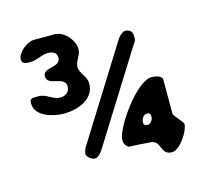

<svg xmlns="http://www.w3.org/2000/svg" viewBox="-102 -824 1013 942"><g transform="rotate(-15 404.0 -353.0)"><path d="M710 -180V-353C710 -377 670 -381 657 -381C579 -381 439 -178 439 -121C439 -103 445 -91 460 -80C477 -80 556 -75 573 -73C625 -68 599 1 660 1C700 1 754 -81 754 -117C754 -127 710 -172 710 -180ZM246 -103C246 -85 270 -67 287 -67C309 -67 330 -103 340 -120C380 -183 566 -482 607 -547C626 -577 627 -570 627 -596C627 -617 617 -634 590 -634C577 -634 559 -615 553 -607L253 -127C253 -125 248 -111 247 -107C247 -106 246 -104 246 -103ZM559 -176C559 -194 570 -214 590 -214C604 -214 607 -206 607 -193C607 -180 595 -160 581 -160C568 -160 559 -163 559 -176ZM53 -408C53 -342 145 -319 196 -319C264 -319 354 -348 354 -430C354 -468 319 -489 319 -523C319 -554 347 -574 347 -607C347 -652 300 -707 253 -707H147C112 -707 60 -665 60 -630C60 -606 85 -606 103 -606C137 -606 163 -627 196 -627C218 -627 241 -619 241 -593C241 -539 153 -568 153 -520C153 -467 248 -500 248 -443C248 -416 226 -400 200 -400C161 -400 138 -434 97 -434C92 -434 71 -434 67 -433C52 -428 53 -419 53 -408Z"/></g></svg>

Font: Asimov Print
Style: C
Weight: 500
Designer: Google
Version: Version 2.000980: 2014